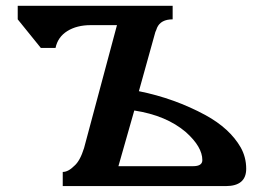

<svg xmlns="http://www.w3.org/2000/svg" viewBox="-20 -630 894 650"><path d="M287.1 -544.9Q240.2 -544.9 208 -524.9Q175.8 -504.9 168 -467.8H118.2L40 -564.5V-610.4H564.5V-564.5Q524.4 -564.5 511.7 -536.1Q508.8 -527.3 505.9 -521.5L450.2 -321.3Q571.3 -296.9 675.8 -240.2Q757.8 -195.3 794.9 -130.9Q813.5 -97.7 813.5 -58.6Q813.5 0 744.1 0H192.4V-47.9Q210.9 -47.9 231.4 -68.4Q251 -85 264.6 -128.9L376 -544.9ZM633.8 -67.4Q665 -67.4 665 -87.9Q665 -132.8 609.4 -182.6Q543 -239.3 434.6 -255.9L380.9 -67.4Z"/></svg>

Font: Menaion Unicode
Style: Regular
Weight: 400
Designer: Aleksandr Andreev
Foundry: Ponomar Technologies, Inc.
Version: 2.0